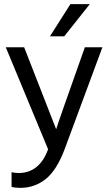

<svg xmlns="http://www.w3.org/2000/svg" viewBox="-20 -736 533 930"><path d="M291 -560H222L321 -716H415ZM78 174Q52 174 36 169V98Q51 102 70 102Q171 102 213 -13L8 -507H97L252 -110Q260 -138 391 -507H476L293 -13Q254 90 200.5 132Q147 174 78 174Z"/></svg>

Font: Hind Madurai
Style: Regular
Weight: 400
Designer: Jyotish Sonowal
Foundry: Indian Type Foundry
Version: Version 0.702;PS 1.0;hotconv 1.0.81;makeotf.lib2.5.63406